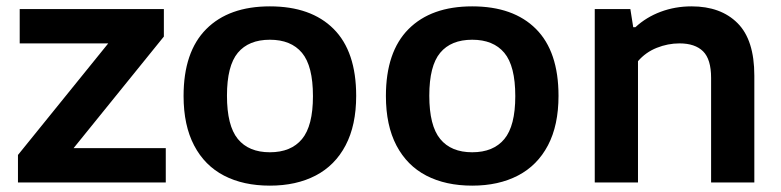

<svg xmlns="http://www.w3.org/2000/svg" viewBox="-20 -574 2458 604"><path d="M211.5 -108H501.5V0H36.5V-86.5L320.5 -437.5H42V-545.5H495.5V-459Z M557.5 -272Q557.5 -411 628.8 -482.5Q700 -554 829 -554Q958.5 -554 1029.5 -483Q1100.5 -412 1100.5 -272.5Q1100.5 -180 1067.2 -116.8Q1034 -53.5 973 -21.8Q912 10 829 10Q745.5 10 684.8 -21.5Q624 -53 590.8 -116.2Q557.5 -179.5 557.5 -272ZM964.5 -271.5Q964.5 -366.5 930 -407.8Q895.5 -449 829 -449Q762.5 -449 728.2 -408Q694 -367 694 -273Q694 -178.5 728.2 -136.8Q762.5 -95 829 -95Q895.5 -95 930 -136.5Q964.5 -178 964.5 -271.5Z M1194 -272Q1194 -411 1265.2 -482.5Q1336.5 -554 1465.5 -554Q1595 -554 1666 -483Q1737 -412 1737 -272.5Q1737 -180 1703.8 -116.8Q1670.5 -53.5 1609.5 -21.8Q1548.5 10 1465.5 10Q1382 10 1321.2 -21.5Q1260.5 -53 1227.2 -116.2Q1194 -179.5 1194 -272ZM1601 -271.5Q1601 -366.5 1566.5 -407.8Q1532 -449 1465.5 -449Q1399 -449 1364.8 -408Q1330.5 -367 1330.5 -273Q1330.5 -178.5 1364.8 -136.8Q1399 -95 1465.5 -95Q1532 -95 1566.5 -136.5Q1601 -178 1601 -271.5Z M1851 -545.5H1963L1972 -488.5H1979Q2013 -520 2058.5 -537Q2104 -554 2155.5 -554Q2247.5 -554 2300.2 -501.2Q2353 -448.5 2353 -336V0H2217V-329Q2217 -387.5 2191.8 -412.5Q2166.5 -437.5 2117.5 -437.5Q2081 -437.5 2046 -423.5Q2011 -409.5 1987 -381.5V0H1851Z"/></svg>

Font: Encode Sans Semi Expanded SmBd
Style: Regular
Weight: 600
Width: 6
Designer: Multiple Designers
Foundry: Impallari Type
Version: Version 2.000